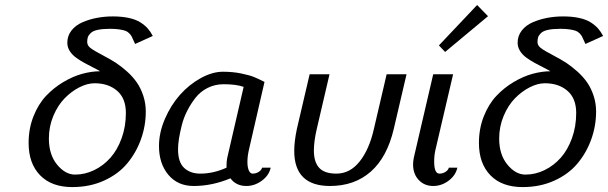

<svg xmlns="http://www.w3.org/2000/svg" viewBox="-20 -739 2448 773"><path d="M360.8 -403.8Q332 -403.8 300 -387.7Q268.1 -371.6 240.5 -343.5Q212.9 -315.4 194.8 -272.5Q176.8 -229.5 176.8 -181.2Q176.8 -116.7 209.7 -76.4Q242.7 -36.1 282.2 -36.1Q322.3 -36.1 359.1 -54Q396 -71.8 424.3 -103.5Q452.6 -135.3 469.7 -182.4Q486.8 -229.5 486.8 -284.2Q486.8 -342.8 451.7 -373.3Q416.5 -403.8 360.8 -403.8ZM382.8 -452.1Q374.5 -457.5 355.5 -467Q336.4 -476.6 320.3 -485.4Q304.2 -494.1 287.4 -506.1Q270.5 -518.1 260.7 -533.7Q251 -549.3 251 -566.9Q251 -594.7 267.6 -616Q284.2 -637.2 311.5 -649.2Q338.9 -661.1 369.9 -667Q400.9 -672.9 434.1 -672.9Q470.7 -672.9 498.8 -666.7Q526.9 -660.6 545.2 -648.9Q563.5 -637.2 574.7 -624.5Q585.9 -611.8 595.2 -594.2L523.9 -562Q521 -567.9 516.6 -578.1Q512.2 -588.4 509.5 -593.3Q506.8 -598.1 500.2 -605Q493.7 -611.8 484.9 -615Q476.1 -618.2 460.4 -620.6Q444.8 -623 422.9 -623Q392.6 -623 373 -618.7Q353.5 -614.3 345 -605.7Q336.4 -597.2 333.7 -589.4Q331.1 -581.5 331.1 -569.8Q331.1 -556.2 344 -545.9Q356.9 -535.6 397.9 -514.2Q425.3 -500 447.5 -485.4Q469.7 -470.7 492.7 -450Q515.6 -429.2 531.2 -406.5Q546.9 -383.8 556.9 -353.5Q566.9 -323.2 566.9 -290Q566.9 -232.4 547.6 -178.5Q528.3 -124.5 492.4 -81.3Q456.5 -38.1 399.2 -12Q341.8 14.2 271 14.2Q187.5 14.2 141.4 -33.4Q95.2 -81.1 95.2 -163.1Q95.2 -221.2 114.7 -270.5Q134.3 -319.8 165 -352.5Q195.8 -385.3 234.6 -408.4Q273.4 -431.6 311.3 -441.9Q349.1 -452.1 382.8 -452.1Z M620.1 0ZM620.1 -150.9Q620.1 -205.1 644 -260.5Q668 -315.9 704.6 -357.2Q741.2 -398.4 787.8 -424.3Q834.5 -450.2 877.9 -450.2Q916.5 -450.2 950.2 -443.4Q983.9 -436.5 1002 -429.2Q1020 -421.9 1044.9 -409.2L981.9 -134.8Q976.1 -108.9 976.1 -86.9Q976.1 -65.9 981.7 -53Q987.3 -40 997.1 -40Q1010.7 -40 1021.7 -47.1Q1032.7 -54.2 1035.2 -64H1069.8Q1063.5 -33.2 1034.4 -11.7Q1005.4 9.8 971.7 9.8Q930.7 9.8 907.7 -21Q834 9.8 759.8 9.8Q695.3 9.8 657.7 -35.4Q620.1 -80.6 620.1 -150.9ZM960.9 -389.2Q931.2 -399.9 880.9 -399.9Q845.7 -399.9 816.4 -385.3Q787.1 -370.6 767.8 -346.2Q748.5 -321.8 733.9 -293.2Q719.2 -264.6 711.7 -234.1Q704.1 -203.6 700.4 -179.9Q696.8 -156.2 696.8 -138.2Q696.8 -85.4 721.7 -62.7Q746.6 -40 786.1 -40Q839.8 -40 892.1 -64V-76.2Q892.1 -89.4 895 -104Z M1306.6 -439.9 1255.4 -220.2Q1243.7 -170.4 1243.7 -132.8Q1243.7 -86.9 1264.9 -63.5Q1286.1 -40 1334.5 -40Q1389.2 -40 1428 -88.9Q1466.8 -137.7 1485.4 -220.2L1536.6 -439.9H1616.7L1565.4 -220.2Q1538.6 -106 1472.9 -48.1Q1407.2 9.8 1308.6 9.8Q1164.6 9.8 1164.6 -131.8Q1164.6 -169.4 1175.3 -220.2L1226.6 -439.9Z M1643.1 0ZM1747.1 -529.8ZM1747.1 -529.8ZM1900.9 -718.8 1944.8 -673.8 1772 -529.8 1747.1 -556.2ZM1643.1 0ZM1732.9 -134.8Q1728 -113.3 1728 -88.9Q1728 -40 1749 -40Q1762.7 -40 1773.7 -47.1Q1784.7 -54.2 1787.1 -64H1821.3Q1814.9 -33.2 1786.4 -11.7Q1757.8 9.8 1724.1 9.8Q1688.5 9.8 1665.8 -14.4Q1643.1 -38.6 1643.1 -76.2Q1643.1 -89.4 1646 -104L1724.1 -439.9H1804.2Z M2173.8 -403.8Q2145 -403.8 2113 -387.7Q2081.1 -371.6 2053.5 -343.5Q2025.9 -315.4 2007.8 -272.5Q1989.7 -229.5 1989.7 -181.2Q1989.7 -116.7 2022.7 -76.4Q2055.7 -36.1 2095.2 -36.1Q2135.3 -36.1 2172.1 -54Q2209 -71.8 2237.3 -103.5Q2265.6 -135.3 2282.7 -182.4Q2299.8 -229.5 2299.8 -284.2Q2299.8 -342.8 2264.6 -373.3Q2229.5 -403.8 2173.8 -403.8ZM2195.8 -452.1Q2187.5 -457.5 2168.5 -467Q2149.4 -476.6 2133.3 -485.4Q2117.2 -494.1 2100.3 -506.1Q2083.5 -518.1 2073.7 -533.7Q2064 -549.3 2064 -566.9Q2064 -594.7 2080.6 -616Q2097.2 -637.2 2124.5 -649.2Q2151.9 -661.1 2182.9 -667Q2213.9 -672.9 2247.1 -672.9Q2283.7 -672.9 2311.8 -666.7Q2339.8 -660.6 2358.2 -648.9Q2376.5 -637.2 2387.7 -624.5Q2398.9 -611.8 2408.2 -594.2L2336.9 -562Q2334 -567.9 2329.6 -578.1Q2325.2 -588.4 2322.5 -593.3Q2319.8 -598.1 2313.2 -605Q2306.6 -611.8 2297.9 -615Q2289.1 -618.2 2273.4 -620.6Q2257.8 -623 2235.8 -623Q2205.6 -623 2186 -618.7Q2166.5 -614.3 2158 -605.7Q2149.4 -597.2 2146.7 -589.4Q2144 -581.5 2144 -569.8Q2144 -556.2 2157 -545.9Q2169.9 -535.6 2210.9 -514.2Q2238.3 -500 2260.5 -485.4Q2282.7 -470.7 2305.7 -450Q2328.6 -429.2 2344.2 -406.5Q2359.9 -383.8 2369.9 -353.5Q2379.9 -323.2 2379.9 -290Q2379.9 -232.4 2360.6 -178.5Q2341.3 -124.5 2305.4 -81.3Q2269.5 -38.1 2212.2 -12Q2154.8 14.2 2084 14.2Q2000.5 14.2 1954.3 -33.4Q1908.2 -81.1 1908.2 -163.1Q1908.2 -221.2 1927.7 -270.5Q1947.3 -319.8 1978 -352.5Q2008.8 -385.3 2047.6 -408.4Q2086.4 -431.6 2124.3 -441.9Q2162.1 -452.1 2195.8 -452.1Z"/></svg>

Font: Pfennig
Style: Italic
Weight: 500
Italic angle: -13°
Version: Version 20120410 ; ttfautohint (v0.8)